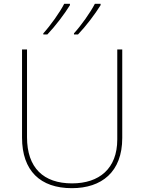

<svg xmlns="http://www.w3.org/2000/svg" viewBox="-20 -972 752 1002"><path d="M505 -945V-952H475C452 -907 402 -837 366 -798V-792H387C429 -836 476 -898 505 -945ZM345 -945V-952H315C292 -907 242 -837 206 -798V-792H227C269 -836 316 -898 345 -945ZM618 -252V-714H592V-244C592 -92 498 -15 356 -15C207 -15 121 -96 121 -256V-714H95V-254C95 -81 190 10 355 10C510 10 618 -74 618 -252Z"/></svg>

Font: Noto Sans Telugu Thin
Style: Regular
Weight: 100
Designer: Jelle Bosma - Monotype Design Team
Foundry: Monotype Imaging Inc.
Version: Version 2.005